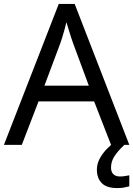

<svg xmlns="http://www.w3.org/2000/svg" viewBox="-20 -737 679 977"><path d="M545 0 459 -221H176L91 0H0L279 -717H360L638 0ZM352 -517Q349 -525 342 -546Q335 -567 328.5 -589.5Q322 -612 318 -624Q313 -604 307.5 -583.5Q302 -563 296.5 -546Q291 -529 287 -517L206 -301H432ZM545 116Q545 138 557 149.5Q569 161 590 161Q607 161 618.5 158.5Q630 156 638 155V211Q624 215 610 217.5Q596 220 576 220Q523 220 498 195Q473 170 473 126Q473 97 487.5 70Q502 43 523.5 21Q545 -1 565 -15L613 0Q579 32 562 58.5Q545 85 545 116Z"/></svg>

Font: Noto Sans Meetei Mayek
Style: Regular
Weight: 400
Designer: Monotype Design Team and Neelakash Kshetrimayum
Foundry: Monotype Imaging Inc.
Version: Version 2.002